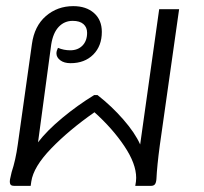

<svg xmlns="http://www.w3.org/2000/svg" viewBox="-20 -606 664 626"><path d="M564 -576 501 -132Q492 -65 490 -22Q489 -10 485 -5Q481 0 472 0H421Q424 -15 424 -26Q424 -72 385.5 -129.5Q347 -187 288 -240Q205 -182 147 -122Q89 -62 82 -14L80 0H26Q19 0 15.5 -3Q12 -6 12 -15Q12 -20 14.5 -29.5Q17 -39 18 -45Q31 -84 38 -135L84 -462Q92 -521 129.5 -553.5Q167 -586 219 -586Q261 -586 286.5 -563.5Q312 -541 312 -502Q312 -456 284 -428Q256 -400 210 -400Q189 -400 176.5 -409.5Q164 -419 164 -432Q164 -440 169 -450Q188 -442 209 -442Q234 -442 249 -457.5Q264 -473 264 -499Q264 -517 252 -527.5Q240 -538 217 -538Q190 -538 171.5 -518.5Q153 -499 147 -461L104 -142Q133 -180 183 -221.5Q233 -263 287 -296H298Q344 -260 382 -216.5Q420 -173 437 -135L499 -576Z"/></svg>

Font: Krub
Style: Italic
Weight: 400
Italic angle: -8°
Designer: Ekaluck Peanpanawate
Foundry: Cadson Demak Co.,Ltd.
Version: Version 1.000; ttfautohint (v1.6)